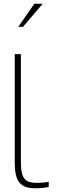

<svg xmlns="http://www.w3.org/2000/svg" viewBox="-20 -1000 304 1029"><path d="M179 -20C119 -20 92 -37 92 -130V-710H59V-130C59 -28 88 9 169 9C193 9 218 7 241 2V-26C223 -22 196 -20 179 -20ZM78 -856H103L209 -980H164Z"/></svg>

Font: LT Wave Text Thin
Style: Regular
Weight: 100
Designer: Daniel Lyons
Version: Version 2.5 (Glyphs App)